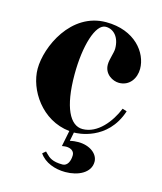

<svg xmlns="http://www.w3.org/2000/svg" viewBox="-96 -491 643 760"><g transform="rotate(15 225.0 -111.5)"><path d="M423 -275C423 -341 364 -419 246 -419C102 -419 31 -261 31 -171C31 -86 100 23 216 35L203 100C209 99 215 98 220 98C240 98 254 108 254 124C254 148 244 170 224 170C182 170 168 157 156 145L148 137L135 148C157 181 200 196 242 196C295 196 344 172 344 127C344 95 310 68 262 68C252 68 240 69 228 72L235 36H237C247 36 372 33 415 -99L397 -105C374 -48 326 14 264 14C213 14 178 -52 178 -187C178 -304 207 -401 249 -401C282 -401 307 -373 307 -327C307 -309 295 -281 295 -259C295 -219 331 -200 356 -200C400 -200 423 -237 423 -275Z"/></g></svg>

Font: Purple Purse
Style: Regular
Weight: 400
Designer: Astigmatic (AOETI)
Foundry: Astigmatic (AOETI)
Version: Version 1.000